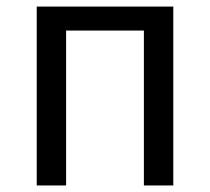

<svg xmlns="http://www.w3.org/2000/svg" viewBox="-20 -567 642 587"><path d="M92.3 -546.9H509.8V0H419.9V-473.6H182.1V0H92.3Z"/></svg>

Font: Vazir Code Hack
Style: Code-Hack
Weight: 400
Foundry: DejaVu fonts team - Redesigned by Saber Rastikerdar
Version: Version 1.1.2